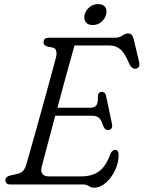

<svg xmlns="http://www.w3.org/2000/svg" viewBox="-20 -880 685 916"><path d="M376 0H28Q16 0 10.8 -6Q5.5 -12 5.5 -20Q5.5 -36.5 27.5 -42.5L60.5 -50Q77 -53.5 87.2 -62Q97.5 -70.5 104 -90.5Q107 -100 117.2 -136Q127.5 -172 142 -223.8Q156.5 -275.5 172.8 -333.8Q189 -392 204 -447Q219 -502 230.5 -544.2Q242 -586.5 247 -605.5Q251.5 -624.5 248.2 -637Q245 -649.5 233.5 -652.5L206.5 -658Q187.5 -663 187.5 -678Q187.5 -700 214 -700H528.5Q549 -700 563.5 -710.2Q578 -720.5 592 -720.5Q611.5 -720.5 617.5 -694L644 -583.5Q647 -568.5 641.5 -560.5Q636 -552.5 626.5 -552Q606.5 -550.5 594 -581.5Q573.5 -630 552.2 -646.5Q531 -663 503.5 -663H335.5Q327 -633 313.8 -585.5Q300.5 -538 285 -481Q269.5 -424 254 -366H410Q431 -366 439.8 -377.5Q448.5 -389 447 -423.5Q449.5 -441.5 464.5 -441.5Q475 -441.5 480 -436Q485 -430.5 486 -422.5L514.5 -288Q517 -273.5 511.2 -266.5Q505.5 -259.5 496.5 -259.5Q480 -259.5 472.5 -279Q462.5 -310.5 450.5 -319.2Q438.5 -328 416.5 -328H243.5Q228 -269 214.2 -217.5Q200.5 -166 191 -130.5Q181.5 -95 179 -84.5Q173.5 -63 182.2 -50.8Q191 -38.5 211 -38.5H367.5Q418.5 -38.5 451.8 -62Q485 -85.5 507 -146Q515.5 -165 529 -165Q546 -165 546 -142Q546 -104 529 -67.8Q512 -31.5 485 -8Q458 15.5 428 15.5Q415 15.5 404 7.8Q393 0 376 0ZM422 -760.5Q399 -760.5 388.8 -774.8Q378.5 -789 384 -811Q390 -832.5 407.5 -846.5Q425 -860.5 448.5 -860.5Q471.5 -860.5 481.8 -846.5Q492 -832.5 486 -811Q480.5 -789 463 -774.8Q445.5 -760.5 422 -760.5Z"/></svg>

Font: Fraunces 9pt SuperSoft Light
Style: Italic
Weight: 300
Italic angle: -16°
Version: Version 1.000;[b76b70a41]